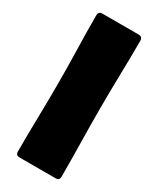

<svg xmlns="http://www.w3.org/2000/svg" viewBox="-193 -809 714 868"><g transform="rotate(30 164.0 -375.0)"><path d="M49.3 -729.5Q49.3 -750.5 69.3 -750.5H259.3Q279.3 -750.5 279.3 -729.5Q279.3 -641.1 277.1 -552.5Q274.9 -463.9 274.9 -375Q274.9 -286.6 276.6 -197.8Q278.3 -108.9 278.3 -20Q278.3 0 258.8 0H69.8Q50.3 0 50.3 -20Q50.3 -108.9 52.2 -197.8Q54.2 -286.6 54.2 -375Q54.2 -463.9 51.8 -552.5Q49.3 -641.1 49.3 -729.5Z"/></g></svg>

Font: Belanosima
Style: Bold
Weight: 700
Designer: The DocRepair Project, Santiago Orozco
Foundry: Google
Version: Version 2.000